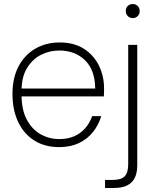

<svg xmlns="http://www.w3.org/2000/svg" viewBox="-20 -719 773 954"><path d="M274 12Q203 12 151 -20.5Q99 -53 70.5 -112.5Q42 -172 42 -252Q42 -332 72 -389Q102 -446 155 -477Q208 -508 276 -508Q349 -508 398 -476Q447 -444 472 -392Q497 -340 497 -281Q497 -271 497 -261.5Q497 -252 496 -240H75V-279H453Q452 -372 402 -420Q352 -468 275 -468Q226 -468 183.5 -446.5Q141 -425 114 -380.5Q87 -336 87 -267V-249Q87 -173 113.5 -124Q140 -75 182.5 -51.5Q225 -28 274 -28Q336 -28 377.5 -58.5Q419 -89 438 -142H483Q470 -98 442 -63Q414 -28 372 -8Q330 12 274 12Z M502 215V175H539Q583 175 600 156.5Q617 138 617 97V-496H662V102Q662 139 650 164Q638 189 612.5 202Q587 215 545 215ZM640 -629Q625 -629 615 -639Q605 -649 605 -664Q605 -680 615 -689.5Q625 -699 640 -699Q654 -699 664 -689.5Q674 -680 674 -664Q674 -649 664 -639Q654 -629 640 -629Z"/></svg>

Font: DM Sans 28pt ExtraLight
Style: Regular
Weight: 250
Version: Version 4.004;gftools[0.9.30]